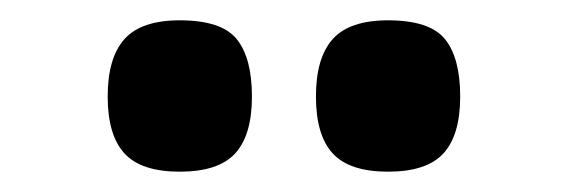

<svg xmlns="http://www.w3.org/2000/svg" viewBox="-20 -692 560 189"><path d="M86 -597Q86 -635 102.5 -653.5Q119 -672 157 -672Q198 -672 213 -653.5Q228 -635 228 -597Q228 -559 211.5 -541Q195 -523 157 -523Q119 -523 102.5 -541Q86 -559 86 -597ZM291 -597Q291 -635 307.5 -653.5Q324 -672 362 -672Q403 -672 418 -653.5Q433 -635 433 -597Q433 -559 416.5 -541Q400 -523 362 -523Q324 -523 307.5 -541Q291 -559 291 -597Z"/></svg>

Font: Bigshot One
Style: Regular
Weight: 400
Designer: Gesine Todt
Foundry: Gesine Todt
Version: Version 1.000